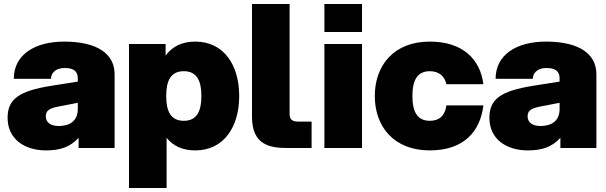

<svg xmlns="http://www.w3.org/2000/svg" viewBox="-20 -740 3032 960"><path d="M373 0H553V-369C553 -469 469 -532 301 -532C153 -532 49 -466 49 -346H235C235 -370 253 -400 303 -400C363 -400 369 -370 369 -346V-332L236 -311C74 -285 18 -244 18 -151C18 -45 102 12 210 12C280 12 330 -4 373 -51ZM209 -158C209 -188 228 -199 276 -208L369 -226V-195C369 -133 326 -110 273 -110C233 -110 209 -128 209 -158Z M625 -520V200H813V-51C845 -11 892 12 956 12C1100 12 1176 -106 1176 -260C1176 -414 1100 -532 956 -532C888 -532 840 -506 808 -462V-520ZM811 -260C811 -338 835 -384 899 -384C963 -384 987 -338 987 -260C987 -182 963 -136 899 -136C835 -136 811 -182 811 -260Z M1240 -720V-155C1240 -13 1333 0 1417 0H1538V-132H1472C1436 -132 1428 -146 1428 -173V-720Z M1602 0H1790V-520H1602ZM1602 -580H1790V-720H1602Z M2129 12C2299 12 2381 -82 2397 -213H2212C2205 -163 2178 -136 2129 -136C2066 -136 2042 -182 2042 -260C2042 -338 2066 -384 2129 -384C2173 -384 2203 -361 2212 -319H2397C2381 -444 2294 -532 2129 -532C1950 -532 1854 -414 1854 -260C1854 -106 1950 12 2129 12Z M2782 0H2962V-369C2962 -469 2878 -532 2710 -532C2562 -532 2458 -466 2458 -346H2644C2644 -370 2662 -400 2712 -400C2772 -400 2778 -370 2778 -346V-332L2645 -311C2483 -285 2427 -244 2427 -151C2427 -45 2511 12 2619 12C2689 12 2739 -4 2782 -51ZM2618 -158C2618 -188 2637 -199 2685 -208L2778 -226V-195C2778 -133 2735 -110 2682 -110C2642 -110 2618 -128 2618 -158Z"/></svg>

Font: Aspekta 900
Style: Regular
Weight: 900
Designer: Ivo Dolenc
Version: Version 2.000